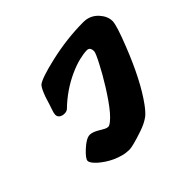

<svg xmlns="http://www.w3.org/2000/svg" viewBox="-161 -856 1069 1069"><g transform="rotate(-45 374.0 -321.0)"><path d="M543 -504.9Q543 -538.1 518.3 -538.1Q493.7 -538.1 457.3 -529.3Q420.9 -520.5 379.4 -502Q284.7 -459.5 208 -384.8Q197.8 -376 180.4 -376Q163.1 -376 151.4 -384.5Q139.6 -393.1 139.6 -406.7Q139.6 -420.4 145.5 -435.8Q151.4 -451.2 157.7 -472.4Q164.1 -493.7 170.9 -514.6Q188.5 -564.9 203.6 -581.1Q231.4 -604 352.5 -631.8Q486.8 -662.6 615.2 -662.6Q668.9 -662.6 704.1 -623Q734.4 -588.9 734.4 -551.3Q734.4 -519 686.5 -398.4Q610.8 -206.1 531.7 -97.7Q509.8 -67.4 488.3 -48.3Q457 -23.9 406.2 -7.3Q320.3 21.5 294.7 21.5Q269 21.5 244.1 14.9Q219.2 8.3 196 -2.2Q172.9 -12.7 152.8 -26.1Q132.8 -39.6 117.7 -52.7Q85.4 -81.5 85.4 -99.6Q85.4 -116.7 127 -154.8Q169.4 -193.8 196.8 -193.8Q215.3 -193.8 241.7 -179.7L279.3 -158.2Q291.5 -151.9 301 -151.9Q310.5 -151.9 327.6 -165.8Q344.7 -179.7 364.3 -202.6Q383.8 -225.6 404.5 -255.4Q425.3 -285.2 445.1 -316.7Q464.8 -348.1 482.7 -379.4Q500.5 -410.6 513.7 -436.5Q543 -492.7 543 -504.9Z"/></g></svg>

Font: Sarina
Style: Regular
Weight: 400
Designer: James Grieshaber
Foundry: James Grieshaber
Version: Version 1.001